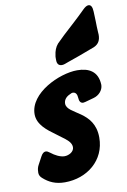

<svg xmlns="http://www.w3.org/2000/svg" viewBox="-99 -971 687 1036"><g transform="rotate(-10 244.0 -452.5)"><path d="M300 -629C344 -644 388 -660 432 -677L451 -684C478 -696 488 -717 488 -746L487 -762C486 -781 485 -801 485 -820L483 -873C482 -899 475 -912 461 -912C452 -912 442 -906 429 -893L425 -889C388 -852 348 -817 305 -777L264 -737C250 -721 242 -700 239 -675C238 -672 238 -667 238 -661V-651C238 -630 247 -619 265 -619C270 -619 275 -620 281 -622ZM320 -431C321 -410 328 -399 343 -399C346 -399 350 -400 354 -401L401 -414C432 -422 454 -448 455 -475V-479C452 -551 404 -577 340 -577C242 -577 73 -499 73 -383C73 -325 126 -287 166 -258L214 -222C238 -203 246 -188 246 -172C246 -161 240 -151 229 -143C218 -136 206 -132 193 -132C170 -132 141 -147 120 -164C111 -171 104 -175 97 -175C87 -175 78 -168 70 -153L48 -112C41 -100 38 -87 38 -74C38 -73 34 -54 53 -38C84 -10 120 7 171 7C293 7 395 -74 395 -199C395 -348 245 -350 245 -411C245 -432 260 -448 279 -456C288 -461 292 -462 295 -462C314 -462 319 -446 320 -431Z"/></g></svg>

Font: Bangerz
Style: Bold
Weight: 700
Designer: vernon adams
Foundry: Vernon Adams
Version: Version 2.10;December 28, 2023;FontCreator 13.0.0.2683 64-bi